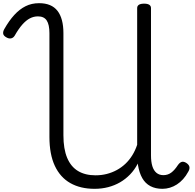

<svg xmlns="http://www.w3.org/2000/svg" viewBox="-24 -1170 1229 1208"><path d="M571 18Q482 18 418.5 -18Q355 -54 321 -126.5Q287 -199 287 -309V-961Q287 -1015 270 -1041Q253 -1067 215 -1067Q188 -1067 164 -1054.5Q140 -1042 116.5 -1015.5Q93 -989 68 -945Q59 -931 45 -928.5Q31 -926 16 -935Q-2 -945 -4 -958Q-6 -971 3 -987Q33 -1040 66 -1076Q99 -1112 137 -1131Q175 -1150 222 -1150Q300 -1150 337.5 -1102Q375 -1054 375 -961V-319Q375 -233 398.5 -177Q422 -121 467 -94Q512 -67 577 -67Q614 -67 647.5 -75.5Q681 -84 710.5 -100Q740 -116 764.5 -139Q789 -162 808 -192.5Q827 -223 839 -259V-1119Q839 -1133 850 -1140Q861 -1147 883 -1147Q904 -1147 915 -1140Q926 -1133 926 -1119V-193Q926 -152 934.5 -124.5Q943 -97 960.5 -82.5Q978 -68 1004 -68Q1032 -68 1053.5 -84Q1075 -100 1095 -131Q1107 -148 1119.5 -151.5Q1132 -155 1148 -145Q1166 -133 1168 -119Q1170 -105 1160 -89Q1146 -63 1128 -43Q1110 -23 1089 -9.5Q1068 4 1045 11Q1022 18 998 18Q954 18 922 1Q890 -16 871 -49.5Q852 -83 844 -132Q844 -134 843.5 -136.5Q843 -139 843 -141Q823 -102 794.5 -72.5Q766 -43 731.5 -23Q697 -3 656.5 7.5Q616 18 571 18Z"/></svg>

Font: Playwrite CL
Style: Regular
Weight: 400
Designer: Veronika Burian, José Scaglione
Foundry: TypeTogether
Version: Version 1.002